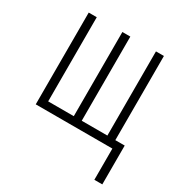

<svg xmlns="http://www.w3.org/2000/svg" viewBox="-166 -655 913 960"><g transform="rotate(30 290.5 -175.0)"><path d="M559.1 -43.9V180.2H513.2V0H70.8V-529.8H117.2V-43.9H265.1V-529.8H311V-43.9H459V-529.8H504.9V-43.9Z"/></g></svg>

Font: Germano
Style: Regular
Weight: 300
Width: 3
Foundry: Ascender Corporation
Version: Version 1.10; ttfautohint (v1.5)